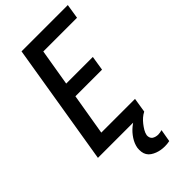

<svg xmlns="http://www.w3.org/2000/svg" viewBox="-293 -802 1091 1091"><g transform="rotate(-45 252.5 -256.0)"><path d="M12 0 133 -735H505L491 -647H220L183 -426H397L383 -338H169L127 -88H398L384 0ZM328 223Q312 223 297 220.5Q282 218 267.5 212.5Q253 207 240.5 198.5Q228 190 220.5 177.5Q213 165 211 149.5Q209 134 211 118Q216 89 234 61.5Q252 34 277 13.5Q302 -7 331 -20.5Q360 -34 390 -40L384 0Q368 8 355 19.5Q342 31 331 45Q320 59 311 74Q302 89 299 105Q298 115 301.5 124.5Q305 134 312.5 139Q320 144 329.5 146.5Q339 149 348 149Q356 149 363.5 147.5Q371 146 379 144L366 219Q356 221 347 222Q338 223 328 223Z"/></g></svg>

Font: Iosevka Term Curly SmBd Obl
Style: Regular
Weight: 600
Italic angle: -9°
Designer: Belleve Invis
Foundry: Belleve Invis
Version: Version 32.3.0